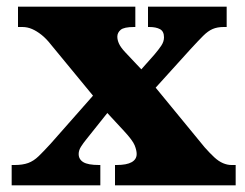

<svg xmlns="http://www.w3.org/2000/svg" viewBox="-20 -556 736 576"><path d="M15 0V-61H24Q48 -61 64.5 -67Q81 -73 96 -87.5Q111 -102 132 -125L259 -269L133 -422Q119 -440 104.5 -451.5Q90 -463 76 -469Q62 -475 47 -475H34V-536H386V-475H382Q352 -475 342 -466.5Q332 -458 332 -446Q332 -436 337 -425Q342 -414 355 -400L404 -348L443 -392Q455 -406 463.5 -418.5Q472 -431 472 -444Q472 -462 460 -468.5Q448 -475 428 -475H424V-536H660V-475H651Q632 -475 618 -469Q604 -463 589.5 -448.5Q575 -434 552 -409L447 -293L594 -114Q610 -96 623 -84Q636 -72 649 -66.5Q662 -61 674 -61H687V0H325V-61H330Q360 -61 375 -69.5Q390 -78 390 -94Q390 -105 384 -120Q378 -135 352 -163L302 -217L239 -138Q230 -127 223 -116Q216 -105 216 -94Q216 -78 230 -69.5Q244 -61 277 -61H281V0Z"/></svg>

Font: Noto Serif Kannada Black
Style: Regular
Weight: 900
Version: Version 2.003